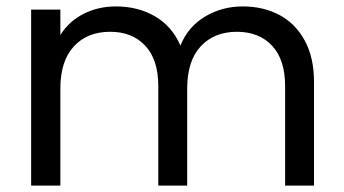

<svg xmlns="http://www.w3.org/2000/svg" viewBox="-20 -578 1070 598"><path d="M736 -558Q800 -558 850 -531.5Q900 -505 929 -452Q958 -399 958 -323V0H868V-310Q868 -392 827.5 -435.5Q787 -479 718 -479Q647 -479 605 -433.5Q563 -388 563 -302V0H473V-310Q473 -392 432.5 -435.5Q392 -479 323 -479Q252 -479 210 -433.5Q168 -388 168 -302V0H77V-548H168V-469Q195 -512 240.5 -535Q286 -558 341 -558Q410 -558 463 -527Q516 -496 542 -436Q565 -494 618 -526Q671 -558 736 -558Z"/></svg>

Font: A Bank Premium Regular
Style: Regular
Weight: 400
Designer: Ninad Kale (Devanagari), Jonny Pinhorn (Latin), Htun Naung (Myanmar)
Foundry: Indian Type Foundry
Version: 4.004